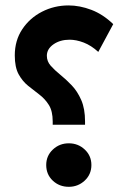

<svg xmlns="http://www.w3.org/2000/svg" viewBox="-20 -703 476 722"><path d="M35.6 -494.6Q35.6 -550.8 63.7 -593Q91.8 -635.3 137.9 -658.9Q184.1 -682.6 237.8 -682.6Q279.8 -682.6 323.5 -666Q367.2 -649.4 405.8 -612.3L349.6 -507.8Q322.8 -532.2 294.7 -543Q266.6 -553.7 241.7 -553.7Q206.1 -553.7 181.2 -536.4Q156.2 -519 156.2 -493.2Q156.2 -472.2 170.7 -455.8Q185.1 -439.5 206.5 -422.1Q228 -404.8 249.5 -382.3Q271 -359.9 285.4 -327.1Q299.8 -294.4 299.8 -246.6V-233.9H178.2V-246.1Q178.2 -285.2 163.8 -308.1Q149.4 -331.1 128.2 -347.2Q106.9 -363.3 85.7 -380.4Q64.5 -397.5 50 -423.8Q35.6 -450.2 35.6 -494.6ZM153.8 -82.5Q153.8 -117.2 178.7 -140.6Q203.6 -164.1 238.8 -164.1Q273.9 -164.1 298.8 -140.6Q323.7 -117.2 323.7 -82.5Q323.7 -47.4 298.6 -23.9Q273.4 -0.5 238.8 -0.5Q203.1 -0.5 178.5 -23.7Q153.8 -46.9 153.8 -82.5Z"/></svg>

Font: Vazirmatn FD
Style: Bold
Weight: 700
Designer: Saber Rastikerdar
Foundry: Saber Rastikerdar
Version: Version 33.001